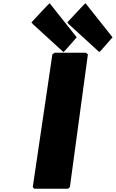

<svg xmlns="http://www.w3.org/2000/svg" viewBox="-20 -1157 714 1184"><path d="M516 -1126 508 -1137 495 -1126 395 -1019 404 -1008 592 -836 604 -847 674 -927ZM295 -1126 287 -1137 274 -1126 174 -1019 183 -1008 371 -836 383 -847 453 -927ZM509 -832H317L303 -822L182 -3L192 7H399L411 -3L522 -822Z"/></svg>

Font: Hussar Woodtype
Style: UltraObl
Weight: 900
Foundry: Cannot Into Space Fonts
Version: Version 1.07